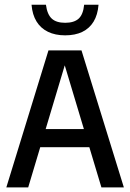

<svg xmlns="http://www.w3.org/2000/svg" viewBox="-20 -814 565 834"><path d="M7.5 0 190.5 -595H334L518 0H420.5L255 -551H267.5L102.5 0ZM108 -174.5 127 -253.5H396.5L416 -174.5ZM263 -660.5Q220 -660.5 188.5 -675.8Q157 -691 138.8 -720.5Q120.5 -750 117 -793.5H179.5Q185 -751.5 204.8 -733.2Q224.5 -715 263 -715Q302 -715 321.8 -733.2Q341.5 -751.5 345.5 -793.5H408Q404.5 -749.5 386.5 -720Q368.5 -690.5 337.5 -675.5Q306.5 -660.5 263 -660.5Z"/></svg>

Font: Encode Sans SC Condensed Medium
Style: Regular
Weight: 500
Width: 3
Designer: Multiple Designers
Foundry: Impallari Type
Version: Version 3.002